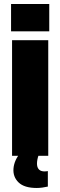

<svg xmlns="http://www.w3.org/2000/svg" viewBox="-20 -775 300 955"><path d="M40 -575H220V0H40ZM35 -755H225V-619H35ZM163 160Q101 160 72.5 132.5Q44 105 47 64Q50 23 82 -16H176Q157 36 168 59.5Q179 83 218 76V153Q205 156 190.5 158Q176 160 163 160Z"/></svg>

Font: Protest Strike
Style: Regular
Weight: 400
Designer: Octavio Pardo
Foundry: Ashler Design
Version: Version 2.005; ttfautohint (v1.8.4.7-5d5b)